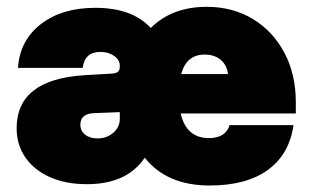

<svg xmlns="http://www.w3.org/2000/svg" viewBox="-20 -540 936 577"><path d="M862 -164Q849.5 -76 784.8 -29.2Q720 17.5 610 17.5Q481.5 17.5 415 -66Q361.5 13.5 241 13.5Q178 13.5 130.5 -7.5Q83 -28.5 56.5 -66.5Q30 -104.5 30 -154.5Q30 -301.5 234 -314L311 -318.5Q327.5 -319 333.8 -323.8Q340 -328.5 340 -339.5V-343Q340 -360 323 -372Q306 -384 282 -384Q234.5 -384 228.5 -336H34Q39.5 -418.5 102.8 -467.5Q166 -516.5 266.5 -516.5Q377.5 -516.5 433 -456Q497.5 -519.5 601 -519.5Q679.5 -519.5 740 -482.8Q800.5 -446 834.8 -381.2Q869 -316.5 869 -232.5V-199H523Q540 -125 608 -125Q658 -125 670 -164ZM595 -376Q540.5 -376 524.5 -317.5H665Q662 -344.5 643.2 -360.2Q624.5 -376 595 -376ZM221.5 -165Q221.5 -147 235.8 -135.5Q250 -124 273 -124Q301 -124 320.5 -141Q340 -158 340 -182.5V-203L262.5 -200Q221.5 -198.5 221.5 -165Z"/></svg>

Font: Overused Grotesk Black
Style: Regular
Weight: 900
Version: Version 0.004